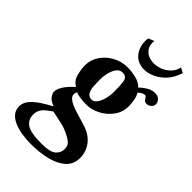

<svg xmlns="http://www.w3.org/2000/svg" viewBox="-263 -733 1059 1059"><g transform="rotate(45 266.5 -204.0)"><path d="M435 -291Q435 -245 408.5 -209Q382 -173 342.5 -152.5Q303 -132 263 -132Q242 -132 216.5 -135Q191 -138 179 -145Q165 -118 184 -100Q203 -82 241.5 -69.5Q280 -57 325 -44Q386 -27 416.5 12Q447 51 447 100Q447 149 413.5 179.5Q380 210 324 224Q268 238 199 238Q169 238 135.5 233.5Q102 229 72.5 217.5Q43 206 25 186Q7 166 7 136Q7 106 29.5 81Q52 56 84 36Q116 16 142 2Q111 -9 98.5 -26Q86 -43 86 -56Q86 -79 104 -106Q122 -133 154 -161Q123 -178 113.5 -214Q104 -250 104 -283Q104 -323 127.5 -358.5Q151 -394 191 -416.5Q231 -439 280 -439Q313 -439 347.5 -430Q382 -421 398 -401Q424 -425 444.5 -435.5Q465 -446 486 -446Q510 -446 521.5 -432.5Q533 -419 533 -405Q533 -390 520.5 -380Q508 -370 494 -370Q481 -370 476 -376.5Q471 -383 467 -389Q465 -393 462 -396Q459 -399 452 -399Q447 -399 436.5 -394Q426 -389 415 -378Q426 -364 430.5 -337.5Q435 -311 435 -291ZM321 -291Q321 -342 316 -370.5Q311 -399 279 -399Q251 -399 234.5 -364.5Q218 -330 218 -282Q218 -258 219.5 -232.5Q221 -207 231 -189.5Q241 -172 264 -172Q280 -172 293 -189Q306 -206 313.5 -233Q321 -260 321 -291ZM161 23Q149 32 133 43.5Q117 55 105.5 72Q94 89 94 113Q94 154 125 174.5Q156 195 240 195Q306 195 329 175Q352 155 352 127Q352 101 338 87Q324 73 282 54Q266 46 240.5 40Q215 34 192.5 29.5Q170 25 161 23ZM280 -646Q279 -642 279 -638Q279 -634 279 -631Q279 -598 302.5 -577Q326 -556 366 -556Q389 -556 414 -565.5Q439 -575 459.5 -595Q480 -615 487 -646L516 -632Q501 -582 471.5 -551.5Q442 -521 410 -507.5Q378 -494 353 -494Q301 -494 272.5 -527.5Q244 -561 244 -612Q244 -617 244.5 -622Q245 -627 246 -632Z"/></g></svg>

Font: Libertinus Serif Semibold Italic
Style: Regular
Weight: 600
Italic angle: -11.5°
Designer: Philipp H. Poll, Khaled Hosny
Foundry: Caleb Maclennan
Version: Version 7.051;RELEASE